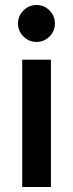

<svg xmlns="http://www.w3.org/2000/svg" viewBox="-20 -749 293 769"><path d="M69 0V-510H184V0ZM126 -581Q96 -581 74 -603Q52 -625 52 -655Q52 -685 74 -707Q96 -729 126 -729Q157 -729 178.5 -707Q200 -685 200 -655Q200 -625 178.5 -603Q157 -581 126 -581Z"/></svg>

Font: MuseoModerno SemiBold Medium
Style: Regular
Weight: 500
Version: Version 1.001